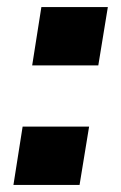

<svg xmlns="http://www.w3.org/2000/svg" viewBox="-20 -523 343 543"><path d="M71 -338 97 -503H285L258 -338ZM18 0 44 -165H232L205 0Z"/></svg>

Font: Nunito Sans 7pt ExtraBold
Style: Italic
Weight: 800
Italic angle: -9°
Designer: Vernon Adams
Foundry: Vernon Adams
Version: Version 3.101;gftools[0.9.27]